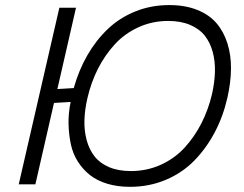

<svg xmlns="http://www.w3.org/2000/svg" viewBox="-20 -720 954 750"><path d="M487.8 9.8Q439 9.8 399.2 -2.2Q359.4 -14.2 331.8 -35.9Q304.2 -57.6 284.7 -87.9Q265.1 -118.2 257.1 -155Q249 -191.9 247.8 -234.1Q246.6 -276.4 255.9 -321.8L190.9 -317.9L118.2 0H53.2L211.9 -689.9H276.9L204.1 -372.1L268.1 -376Q287.6 -445.3 320.8 -503.4Q354 -561.5 400.4 -606Q446.8 -650.4 508.5 -675.3Q570.3 -700.2 641.1 -700.2Q703.1 -700.2 750.2 -681.4Q797.4 -662.6 825.7 -629.4Q854 -596.2 868.4 -550.5Q882.8 -504.9 882.3 -451.4Q881.8 -397.9 868.2 -337.9Q851.6 -265.1 818.8 -203.1Q786.1 -141.1 739.3 -93Q692.4 -44.9 627.7 -17.6Q563 9.8 487.8 9.8ZM491.2 -51.8Q553.7 -51.8 608.2 -76.4Q662.6 -101.1 701.4 -143.6Q740.2 -186 767.1 -239Q793.9 -292 808.1 -352.1Q818.4 -397.9 819.6 -439.5Q820.8 -481 810.8 -517.6Q800.8 -554.2 779.8 -580.8Q758.8 -607.4 722.4 -622.8Q686 -638.2 637.2 -638.2Q574.7 -638.2 520.8 -613.5Q466.8 -588.9 428 -546.4Q389.2 -503.9 362.5 -451.2Q335.9 -398.4 321.8 -337.9Q311 -292 309.8 -250.5Q308.6 -209 318.6 -172.4Q328.6 -135.7 349.4 -109.1Q370.1 -82.5 406.2 -67.1Q442.4 -51.8 491.2 -51.8Z"/></svg>

Font: HK Grotesk Light Italic
Style: Regular
Weight: 300
Italic angle: -13°
Designer: Alfredo Marco Pradil and Stefan Peev
Foundry: Hanken Design Co.
Version: Version 1.000;PS 001.000;hotconv 1.0.88;makeotf.lib2.5.64775